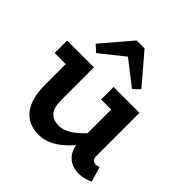

<svg xmlns="http://www.w3.org/2000/svg" viewBox="-198 -902 1072 1072"><g transform="rotate(45 338.0 -366.0)"><path d="M263.5 14Q222.8 14 191.2 -0.1Q159.6 -14.1 137.7 -41.7Q115.7 -69.2 104.2 -110.8Q92.7 -152.3 92.7 -206.6V-471H216.9V-208.2Q216.9 -184.7 221.6 -165.4Q226.3 -146.1 236.9 -131.7Q247.4 -117.3 264.9 -109.3Q282.4 -101.3 308.8 -101.3Q331.9 -101.3 356.3 -112Q380.7 -122.6 406.2 -143Q431.7 -163.3 457.9 -193.1Q484.1 -222.9 510.6 -260.3V-162.8Q478 -119.6 447.8 -86.7Q417.6 -53.8 388 -31.4Q358.4 -9 327.8 2.5Q297.2 14 263.5 14ZM5.1 -372.5V-471H195.3V-372.5ZM575.3 9.2Q539 9.2 511.3 -5.9Q483.6 -21 467.7 -50.5Q451.8 -80 451.8 -122.2V-471H576V-132.9Q576 -111.8 584.7 -102.9Q593.3 -93.9 605.4 -93.9Q614.8 -93.9 621.4 -95.6Q628 -97.4 633.2 -99.8L659 -11.2Q646 -4.2 623.6 2.5Q601.3 9.2 575.3 9.2ZM371.9 -372.5V-471H559.9V-372.5ZM169 -535.9 130.3 -571.3 279 -745.7H341.8L490.8 -571.3L452.2 -535.9L308.9 -647.4Z"/></g></svg>

Font: BioRhyme ExtraBold
Style: Regular
Weight: 800
Designer: Aoife Mooney
Foundry: Aoife Mooney Type
Version: Version 1.600;gftools[0.9.33]